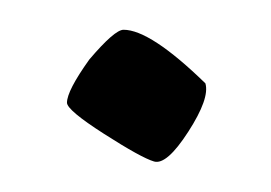

<svg xmlns="http://www.w3.org/2000/svg" viewBox="-20 -71 182 129"><path d="M25 -2Q25 -10 40 -31Q57 -51 63 -51Q81 -51 118 -15Q121 -5 106.5 17.5Q92 40 83.5 37.5Q75 35 50 19Q25 3 25 -2Z"/></svg>

Font: AMoshref-Naskh
Style: Naskh
Weight: 500
Version: Version 0.001